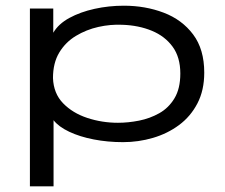

<svg xmlns="http://www.w3.org/2000/svg" viewBox="-20 -487 790 674"><path d="M85 167V-457H167V-372Q185 -403 223.5 -424Q262 -445 312 -456Q362 -467 415 -467Q490 -467 554.5 -442.5Q619 -418 658 -366Q697 -314 697 -232Q697 -170 673 -124Q649 -78 608.5 -48Q568 -18 517 -3Q466 12 412 12Q358 12 309 2.5Q260 -7 223 -24.5Q186 -42 168 -65V167ZM394 -56Q430 -56 468 -63.5Q506 -71 539 -89.5Q572 -108 592.5 -142Q613 -176 613 -229Q613 -286 586 -323Q559 -360 513 -379Q467 -398 410 -400Q368 -402 325.5 -392.5Q283 -383 246.5 -361Q210 -339 188 -302.5Q166 -266 166 -213Q168 -159 201.5 -124.5Q235 -90 286.5 -73Q338 -56 394 -56Z"/></svg>

Font: Inconsolata ExtraExpanded
Style: Regular
Weight: 400
Width: 8
Monospace: yes
Designer: Raph Levien, Cyreal, Brenton Simpson
Foundry: Raph Levien, Cyreal, Google
Version: Version 3.001; ttfautohint (v1.8.2.53-6de2)